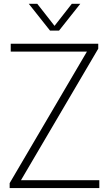

<svg xmlns="http://www.w3.org/2000/svg" viewBox="-20 -964 558 984"><path d="M29.5 0V-25.5L425.5 -699.5H35V-740H483.5V-714.5L87.5 -40.5H489V0ZM236.5 -807 127.5 -944.5H171L259.5 -831.5L348 -944.5H391.5L282.5 -807Z"/></svg>

Font: Encode Sans Semi Condensed ExtraLight
Style: Regular
Weight: 200
Width: 4
Designer: Multiple Designers
Foundry: Impallari Type
Version: Version 3.000; ttfautohint (v1.8.3) -l 8 -r 50 -G 200 -x 14 